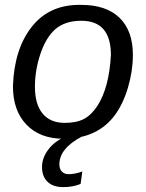

<svg xmlns="http://www.w3.org/2000/svg" viewBox="-20 -558 596 786"><path d="M524 -333Q524 -268 504 -200Q484 -132 449 -85Q377 10 240 10Q144 10 88.5 -47.5Q33 -105 33 -205Q38 -358 111 -449.5Q184 -541 313 -538Q415 -538 469.5 -485Q524 -432 524 -333ZM434 -333Q434 -473 313 -473Q247 -473 207 -439Q168 -405 145 -336Q123 -270 123 -203Q123 -131 154.5 -93Q186 -55 245 -55Q294 -55 324.5 -71.5Q355 -88 379 -125Q427 -200 434 -333ZM239 208Q197 208 174.5 186Q152 164 152 126Q152 87 179.5 52Q207 17 252 0H317Q223 49 223 115Q223 133 233 144Q243 155 261 155Q287 155 317 144L310 195Q278 208 239 208Z"/></svg>

Font: Libra Sans
Style: Italic
Weight: 400
Italic angle: -12°
Foundry: Context Ltd
Version: Version 1.002